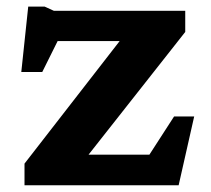

<svg xmlns="http://www.w3.org/2000/svg" viewBox="-20 -548 624 568"><path d="M52.5 0V-64L334 -426.5H150.5L105 -335H43L63.5 -528.5H112L139.5 -516H528V-453.5L242 -90.5H422L495 -203.5H554.5L508.5 0Z"/></svg>

Font: Newsreader 6pt SemiBold
Style: Regular
Weight: 600
Designer: Hugues Gentile
Foundry: Production Type
Version: Version 1.003; ttfautohint (v1.8.3)